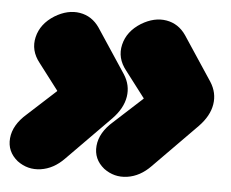

<svg xmlns="http://www.w3.org/2000/svg" viewBox="-55 -538 679 564"><g transform="rotate(5 284.5 -256.0)"><path d="M303 -322Q323 -291 317.5 -256.5Q312 -222 281 -190L153 -60Q122 -28 84 -22.5Q46 -17 15 -40Q-17 -66 -13.5 -105.5Q-10 -145 29 -179L112 -255Q113 -256 112 -257L54 -333Q26 -368 35.5 -408Q45 -448 85 -473Q123 -496 159 -490Q195 -484 217 -452ZM558 -322Q578 -291 572.5 -256.5Q567 -222 536 -190L408 -60Q377 -28 339 -22.5Q301 -17 270 -40Q238 -66 241.5 -105.5Q245 -145 284 -179L367 -255Q368 -256 367 -257L309 -333Q281 -368 290.5 -408Q300 -448 340 -473Q378 -496 414 -490Q450 -484 472 -452Z"/></g></svg>

Font: Winky Sans Black
Style: Italic
Weight: 900
Italic angle: -8.97852°
Designer: Simon Atzbach
Foundry: typofactur
Version: Version 1.205